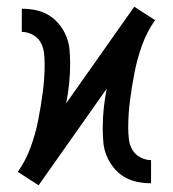

<svg xmlns="http://www.w3.org/2000/svg" viewBox="-20 -546 515 572"><path d="M95 6 64 -14 33 -34Q57 -68 71.5 -108Q86 -148 94 -189Q102 -230 107.5 -271.5Q113 -313 113 -355Q113 -372 111 -389Q109 -406 100.5 -420.5Q92 -435 76.5 -443Q61 -451 45 -451V-520Q65 -520 85.5 -516Q106 -512 124 -501.5Q142 -491 155.5 -474.5Q169 -458 177 -439Q185 -420 187 -399Q189 -378 189 -357Q189 -327 186 -297.5Q183 -268 177 -238L380 -526L411 -506L442 -486Q418 -452 403.5 -412Q389 -372 381 -331Q373 -290 367.5 -248.5Q362 -207 362 -165Q362 -148 364 -131Q366 -114 374.5 -99.5Q383 -85 398.5 -77Q414 -69 430 -69V0Q410 0 389.5 -4Q369 -8 351 -18.5Q333 -29 319.5 -45.5Q306 -62 298 -81Q290 -100 288 -121Q286 -142 286 -163Q286 -193 289 -222.5Q292 -252 298 -282Z"/></svg>

Font: Iosevka QP
Style: Regular
Weight: 400
Designer: Belleve Invis
Foundry: Belleve Invis
Version: Version 20.0.0; ttfautohint (v1.8.4)